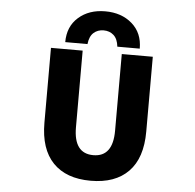

<svg xmlns="http://www.w3.org/2000/svg" viewBox="-63 -1033 1125 1108"><g transform="rotate(5 500.0 -479.5)"><path d="M391.6 -732.4V-288.1Q391.6 -136.7 504.9 -136.7Q618.2 -136.7 618.2 -288.1V-732.4H797.9V-298.8Q797.9 -145.5 721.2 -66.9Q644.5 11.7 502.4 11.7Q360.4 11.7 284.2 -67.4Q208 -146.5 208 -298.8V-732.4ZM718.8 -772.5H588.9Q584 -817.4 560.5 -838.4Q537.1 -859.4 502.4 -859.4Q467.8 -859.4 444.3 -838.4Q420.9 -817.4 416 -772.5H287.1Q287.1 -863.3 347.7 -916.5Q408.2 -969.7 502.4 -969.7Q596.7 -969.7 657.7 -916.5Q718.8 -863.3 718.8 -772.5Z"/></g></svg>

Font: GenEi Gothic M Heavy
Style: Regular
Weight: 800
Designer: o_tamon (Modified); [Source Han Sans]
Ryoko NISHIZUKA  (kana & ideographs); Paul D. Hunt (Latin, Greek & Cyrillic); Wenl
Version: Version 1.1a;Original Version 1.004